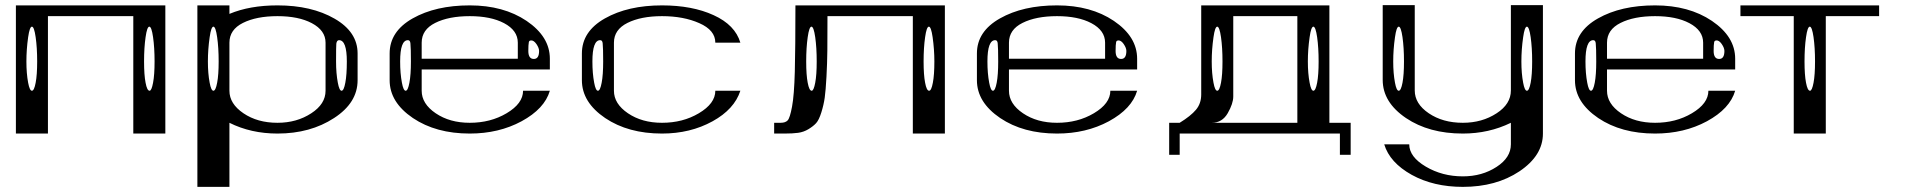

<svg xmlns="http://www.w3.org/2000/svg" viewBox="-20 -521 7434 749"><path d="M583 -281.2Q583 -335 577.1 -376Q571.3 -417 562.5 -417Q553.7 -417 547.9 -376Q542 -335 542 -281.2Q542 -228.5 547.9 -198.2Q553.7 -167 563.5 -167Q571.3 -167 577.1 -198.2Q583 -228.5 583 -281.2ZM125 -281.2Q125 -335 119.1 -376Q113.3 -417 104.5 -417Q95.7 -417 89.8 -376Q83 -328.1 83 -281.2Q83 -234.4 89.8 -198.2Q95.7 -167 104.5 -167Q113.3 -167 119.1 -198.2Q125 -228.5 125 -281.2ZM625 -500V0H500V-458H167V0H42V-500Z M833 -281.2Q833 -335 827.1 -376Q821.3 -417 812.5 -417Q803.7 -417 797.9 -376Q791 -328.1 791 -281.2Q791 -234.4 797.9 -198.2Q803.7 -167 812.5 -167Q821.3 -167 827.1 -198.2Q833 -228.5 833 -281.2ZM1333 -281.2Q1333 -364.3 1302.7 -364.3Q1293.9 -364.3 1292 -350.6Q1291 -341.8 1291 -281.2Q1291 -234.4 1297.9 -198.2Q1303.7 -167 1312.5 -167Q1321.3 -167 1327.1 -198.2Q1333 -228.5 1333 -281.2ZM875 -500V-466.8Q954.1 -500 1062.5 -500Q1195.3 -500 1285.2 -448.2Q1375 -396.5 1375 -312.5V-208Q1375 -120.1 1283.2 -60.5Q1190.4 0 1062.5 0Q959 0 875 -42V208H750V-500ZM1250 -167V-354.5Q1250 -402.3 1196.3 -430.7Q1144.5 -458 1062.5 -458Q980.5 -458 927.7 -431.6Q875 -405.3 875 -354.5V-167Q875 -116.2 929.7 -79.1Q984.4 -42 1062.5 -42Q1137.7 -42 1194.3 -79.1Q1250 -115.2 1250 -167Z M2083 -322.3Q2083 -334 2072.3 -349.6Q2062.5 -363.3 2052.7 -363.3Q2043.9 -363.3 2043 -356.4Q2041 -346.7 2041 -322.3Q2041 -291 2062.5 -291Q2083 -291 2083 -322.3ZM1581.1 -351.6Q1580.1 -364.3 1571.3 -364.3Q1541 -364.3 1541 -281.2Q1541 -234.4 1547.9 -198.2Q1553.7 -167 1562.5 -167Q1571.3 -167 1577.1 -198.2Q1583 -228.5 1583 -281.2Q1583 -334 1581.1 -351.6ZM2125 -250H1625V-167Q1625 -116.2 1679.7 -79.1Q1734.4 -42 1812.5 -42Q1893.6 -42 1956.1 -79.1Q2020.5 -117.2 2020.5 -167H2125Q2104.5 -96.7 2014.6 -47.9Q1925.8 0 1812.5 0Q1680.7 0 1590.8 -60.5Q1500 -122.1 1500 -208V-312.5Q1500 -398.4 1589.8 -449.2Q1679.7 -500 1812.5 -500Q1944.3 -500 2034.2 -439.5Q2125 -377.9 2125 -292ZM2000 -292V-354.5Q2000 -402.3 1946.3 -430.7Q1894.5 -458 1812.5 -458Q1730.5 -458 1677.7 -431.6Q1625 -405.3 1625 -354.5V-292Z M2331.1 -351.6Q2330.1 -364.3 2321.3 -364.3Q2291 -364.3 2291 -281.2Q2291 -234.4 2297.9 -198.2Q2303.7 -167 2312.5 -167Q2321.3 -167 2327.1 -198.2Q2333 -228.5 2333 -281.2Q2333 -334 2331.1 -351.6ZM2250 -208V-312.5Q2250 -398.4 2339.8 -449.2Q2429.7 -500 2562.5 -500Q2680.7 -500 2763.7 -461.9Q2847.7 -423.8 2868.2 -354.5H2770.5Q2770.5 -403.3 2708 -430.7Q2646.5 -458 2562.5 -458Q2480.5 -458 2427.7 -431.6Q2375 -405.3 2375 -354.5V-167Q2375 -116.2 2429.7 -79.1Q2484.4 -42 2562.5 -42Q2643.6 -42 2706.1 -79.1Q2770.5 -117.2 2770.5 -167H2868.2Q2844.7 -94.7 2759.8 -47.9Q2672.9 0 2562.5 0Q2430.7 0 2340.8 -60.5Q2250 -122.1 2250 -208Z M3625 -281.2Q3625 -328.1 3618.2 -376Q3612.3 -417 3603.5 -417Q3594.7 -417 3588.9 -376Q3583 -335 3583 -281.2Q3583 -228.5 3588.9 -198.2Q3594.7 -167 3604.5 -167Q3613.3 -167 3619.1 -198.2Q3625 -228.5 3625 -281.2ZM3166 -281.2Q3166 -335 3160.2 -376Q3154.3 -417 3145.5 -417Q3136.7 -417 3130.9 -376Q3125 -335 3125 -281.2Q3125 -228.5 3130.9 -198.2Q3136.7 -167 3146.5 -167Q3154.3 -167 3160.2 -198.2Q3166 -228.5 3166 -281.2ZM3666 -500V0H3541V-458H3208Q3208 -374 3207.5 -324.7Q3207 -275.4 3204.1 -221.7Q3201.2 -168 3197.3 -140.1Q3193.4 -112.3 3184.1 -82.5Q3174.8 -52.7 3163.6 -40.5Q3152.3 -28.3 3133.8 -17.1Q3115.2 -5.9 3093.8 -2.9Q3072.3 0 3041 0H3000V-42H3025.4Q3043.9 -42 3052.7 -51.3Q3061.5 -60.5 3069.8 -105Q3078.1 -149.4 3080.6 -241.7Q3083 -334 3083 -500Z M4374 -322.3Q4374 -334 4363.3 -349.6Q4353.5 -363.3 4343.8 -363.3Q4335 -363.3 4334 -356.4Q4332 -346.7 4332 -322.3Q4332 -291 4353.5 -291Q4374 -291 4374 -322.3ZM3872.1 -351.6Q3871.1 -364.3 3862.3 -364.3Q3832 -364.3 3832 -281.2Q3832 -234.4 3838.9 -198.2Q3844.7 -167 3853.5 -167Q3862.3 -167 3868.2 -198.2Q3874 -228.5 3874 -281.2Q3874 -334 3872.1 -351.6ZM4416 -250H3916V-167Q3916 -116.2 3970.7 -79.1Q4025.4 -42 4103.5 -42Q4184.6 -42 4247.1 -79.1Q4311.5 -117.2 4311.5 -167H4416Q4395.5 -96.7 4305.7 -47.9Q4216.8 0 4103.5 0Q3971.7 0 3881.8 -60.5Q3791 -122.1 3791 -208V-312.5Q3791 -398.4 3880.9 -449.2Q3970.7 -500 4103.5 -500Q4235.4 -500 4325.2 -439.5Q4416 -377.9 4416 -292ZM4291 -292V-354.5Q4291 -402.3 4237.3 -430.7Q4185.5 -458 4103.5 -458Q4021.5 -458 3968.8 -431.6Q3916 -405.3 3916 -354.5V-292Z M5124 -281.2Q5124 -335 5118.2 -376Q5112.3 -417 5103.5 -417Q5094.7 -417 5088.9 -376Q5082 -328.1 5082 -281.2Q5082 -234.4 5088.9 -198.2Q5094.7 -167 5103.5 -167Q5112.3 -167 5118.2 -198.2Q5124 -228.5 5124 -281.2ZM4749 -281.2Q4749 -335 4743.2 -376Q4737.3 -417 4728.5 -417Q4719.7 -417 4713.9 -376Q4707 -328.1 4707 -281.2Q4707 -234.4 4713.9 -198.2Q4719.7 -167 4728.5 -167Q4737.3 -167 4743.2 -198.2Q4749 -228.5 4749 -281.2ZM4582 -42Q4625 -68.4 4645.5 -92.8Q4666 -117.2 4666 -152.3V-500H5166V-42H5249V83H5207V0H4582V83H4541V-42ZM4707 -42H5041V-458H4791V-144.5Q4791 -117.2 4769.5 -79.6Q4748 -42 4707 -42Z M5957 -281.2Q5957 -335 5951.2 -376Q5945.3 -417 5936.5 -417Q5927.7 -417 5921.9 -376Q5915 -328.1 5915 -281.2Q5915 -234.4 5921.9 -198.2Q5927.7 -167 5936.5 -167Q5945.3 -167 5951.2 -198.2Q5957 -228.5 5957 -281.2ZM5457 -281.2Q5457 -335 5451.2 -376Q5445.3 -417 5436.5 -417Q5427.7 -417 5421.9 -376Q5415 -328.1 5415 -281.2Q5415 -234.4 5421.9 -198.2Q5427.7 -167 5436.5 -167Q5445.3 -167 5451.2 -198.2Q5457 -228.5 5457 -281.2ZM5999 -501V0Q5999 85.9 5907.2 147.5Q5816.4 208 5686.5 208Q5572.3 208 5487.3 161.1Q5401.4 113.3 5379.9 42H5477.5Q5477.5 90.8 5542 128.9Q5606.4 167 5686.5 167Q5761.7 167 5818.4 129.9Q5874 93.8 5874 42V-42Q5788.1 0 5686.5 0Q5554.7 0 5464.8 -60.5Q5374 -122.1 5374 -209V-501H5499V-168Q5499 -116.2 5553.7 -79.1Q5608.4 -42 5686.5 -42Q5761.7 -42 5818.4 -79.1Q5874 -115.2 5874 -168V-501Z M6707 -322.3Q6707 -334 6696.3 -349.6Q6686.5 -363.3 6676.8 -363.3Q6668 -363.3 6667 -356.4Q6665 -346.7 6665 -322.3Q6665 -291 6686.5 -291Q6707 -291 6707 -322.3ZM6205.1 -351.6Q6204.1 -364.3 6195.3 -364.3Q6165 -364.3 6165 -281.2Q6165 -234.4 6171.9 -198.2Q6177.7 -167 6186.5 -167Q6195.3 -167 6201.2 -198.2Q6207 -228.5 6207 -281.2Q6207 -334 6205.1 -351.6ZM6749 -250H6249V-167Q6249 -116.2 6303.7 -79.1Q6358.4 -42 6436.5 -42Q6517.6 -42 6580.1 -79.1Q6644.5 -117.2 6644.5 -167H6749Q6728.5 -96.7 6638.7 -47.9Q6549.8 0 6436.5 0Q6304.7 0 6214.8 -60.5Q6124 -122.1 6124 -208V-312.5Q6124 -398.4 6213.9 -449.2Q6303.7 -500 6436.5 -500Q6568.4 -500 6658.2 -439.5Q6749 -377.9 6749 -292ZM6624 -292V-354.5Q6624 -402.3 6570.3 -430.7Q6518.6 -458 6436.5 -458Q6354.5 -458 6301.8 -431.6Q6249 -405.3 6249 -354.5V-292Z M7060.5 -281.2Q7060.5 -335 7054.7 -376Q7048.8 -417 7040 -417Q7031.2 -417 7025.4 -376Q7019.5 -335 7019.5 -281.2Q7019.5 -228.5 7025.4 -198.2Q7031.2 -167 7041 -167Q7048.8 -167 7054.7 -198.2Q7060.5 -228.5 7060.5 -281.2ZM7310.5 -500V-458H7102.5V0H6977.5V-458H6769.5V-500Z"/></svg>

Font: okolaksMetalik
Style: bold
Weight: 700
Width: 7
Version: Version 0.6